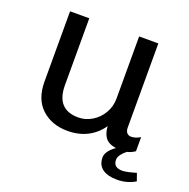

<svg xmlns="http://www.w3.org/2000/svg" viewBox="-118 -625 871 883"><g transform="rotate(20 317.0 -184.0)"><path d="M634 119Q594 143 545 143Q499 143 473.5 124.5Q448 106 448 69Q448 39 491 8Q453 2 438 -19Q423 -40 421 -74Q394 -34 351.5 -12Q309 10 254 10Q177 10 127.5 -35.5Q78 -81 78 -167V-511H172V-184Q172 -65 280 -65Q315 -65 346.5 -84Q378 -103 397 -135.5Q416 -168 416 -207V-511H510V-100Q510 -82 518 -73.5Q526 -65 538 -65Q560 -65 583 -79V-10Q564 3 545 7Q531 17 520.5 31Q510 45 510 58Q510 96 554 96Q574 96 621 82Z"/></g></svg>

Font: Chivo
Style: Regular
Weight: 400
Designer: Hector Gatti
Foundry: Omnibus-Type
Version: Version 1.003